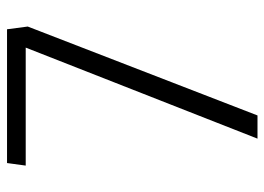

<svg xmlns="http://www.w3.org/2000/svg" viewBox="-125 -642 767 557"><g transform="rotate(-90 258.5 -363.5)"><path d="M134.8 0 398.9 -672.4H56.6L64 -726.6H452.1L460 -666.5L202.1 0Z"/></g></svg>

Font: Oxygen Light
Style: Regular
Weight: 300
Designer: vernon adams
Foundry: Vernon Adams
Version: Version Release 0.2.3 webfont; ttfautohint (v0.93.3-1d66) -l